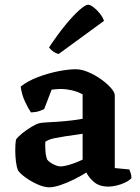

<svg xmlns="http://www.w3.org/2000/svg" viewBox="-20 -795 597 818"><path d="M190 3Q168 3 140 -9.5Q112 -22 88.5 -39Q65 -56 57 -69Q51 -82 48 -106Q45 -130 45 -154Q45 -183 48 -200Q55 -211 74 -226.5Q93 -242 114 -254.5Q135 -267 147 -270Q155 -272 176.5 -273.5Q198 -275 220 -276Q252 -278 282 -281.5Q312 -285 332 -289V-393Q310 -405 285 -410.5Q260 -416 241 -416Q232 -416 219.5 -415Q207 -414 200 -413L168 -330Q162 -327 148 -322Q134 -317 112 -316Q102 -330 87.5 -360Q73 -390 68 -426Q98 -450 141.5 -466.5Q185 -483 228.5 -491.5Q272 -500 303 -500Q327 -500 355.5 -488Q384 -476 409.5 -458Q435 -440 452 -421Q469 -402 469 -388V-79L531 -73Q533 -68 536.5 -58Q540 -48 540 -36Q531 -26 513.5 -17.5Q496 -9 476.5 -4.5Q457 0 443 0Q403 0 380.5 -19.5Q358 -39 348 -60Q326 -46 296 -31Q266 -16 237.5 -6.5Q209 3 190 3ZM239 -86Q249 -86 266.5 -90.5Q284 -95 302 -102Q320 -109 332 -115V-225Q316 -223 298 -220Q280 -217 262 -215Q236 -211 211.5 -206Q187 -201 173 -191Q172 -175 173.5 -153Q175 -131 181 -115Q190 -104 207.5 -95Q225 -86 239 -86ZM230 -565Q217 -568 205.5 -576.5Q194 -585 189 -593Q224 -646 257.5 -687Q291 -728 317.5 -751.5Q344 -775 355 -775Q364 -775 378 -764.5Q392 -754 405 -738Q418 -722 423 -706Z"/></svg>

Font: Texturina
Style: Bold
Weight: 700
Designer: Guillermo Torres Carreño
Foundry: Omnibus-Type
Version: Version 1.002; ttfautohint (v1.8.3)